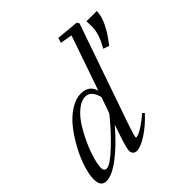

<svg xmlns="http://www.w3.org/2000/svg" viewBox="-192 -879 1044 1044"><g transform="rotate(-45 330.0 -356.5)"><path d="M43.9 11.2Q1 11.2 1 -44.4Q1 -78.6 15.9 -127.4Q30.8 -176.3 58.1 -227.5Q85.4 -278.8 119.4 -323.2Q153.3 -367.7 196.5 -396.2Q239.7 -424.8 281.7 -424.8Q343.8 -424.8 359.9 -368.2L469.2 -684.1L399.9 -696.3L408.7 -725.1L538.1 -712.9L546.4 -699.7L346.2 -123.5Q323.7 -57.6 323.7 -46.4Q323.7 -42.5 327.6 -42.5Q334 -42.5 346.2 -47.4Q358.4 -52.2 385 -69.6Q411.6 -86.9 442.4 -114.3L452.6 -103.5Q406.2 -52.7 356.4 -20.5Q306.6 11.7 277.3 11.7Q262.7 11.7 254.6 3.4Q246.6 -4.9 246.6 -19.5Q246.6 -41 275.9 -126.5L292.5 -174.8Q222.2 -92.3 155 -40.5Q87.9 11.2 43.9 11.2ZM573.7 -499 539.6 -510.7Q582 -582 582 -637.2Q582 -667 581.1 -680.7H660.2Q660.2 -608.4 573.7 -499ZM72.8 -60.1Q72.8 -36.6 93.8 -36.6Q120.1 -36.6 189.5 -102.3Q258.8 -168 314.9 -239.7L347.2 -331.5Q331.1 -396 286.1 -396Q255.4 -396 222.4 -368.9Q189.5 -341.8 163.6 -300.5Q137.7 -259.3 116.7 -212.9Q95.7 -166.5 84.2 -125.5Q72.8 -84.5 72.8 -60.1Z"/></g></svg>

Font: Elstob 18pt
Style: Italic
Weight: 400
Italic angle: -20°
Designer: Peter S. Baker
Version: Version 1.015